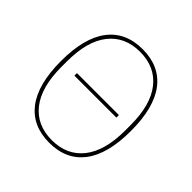

<svg xmlns="http://www.w3.org/2000/svg" viewBox="-184 -873 1048 1048"><g transform="rotate(45 340.0 -349.0)"><path d="M540.3 -79.1Q470.7 12.2 339.8 12.2Q209 12.2 139.4 -79.1Q69.8 -170.4 69.8 -349.1Q69.8 -527.8 139.4 -618.9Q209 -710 339.8 -710Q470.7 -710 540.3 -618.9Q609.9 -527.8 609.9 -349.1Q609.9 -170.4 540.3 -79.1ZM585.9 -328.1V-370.1Q585.9 -525.9 521 -607.9Q456.1 -689.9 339.8 -689.9Q223.6 -689.9 158.9 -608.2Q94.2 -526.4 94.2 -370.1V-328.1Q94.2 -171.9 158.9 -89.8Q223.6 -7.8 339.8 -7.8Q456.1 -7.8 521 -89.8Q585.9 -171.9 585.9 -328.1ZM178.2 -344.2V-363.8H502V-344.2Z"/></g></svg>

Font: Anuphan Thin
Style: Regular
Weight: 250
Designer: Mike Abbink, Paul van der Laan, Pieter van Rosmalen, Mint Tantisuwanna
Foundry: Bold Monday; Cadson Demak
Version: Version 3.002;hotconv 1.0.109;makeotfexe 2.5.65596